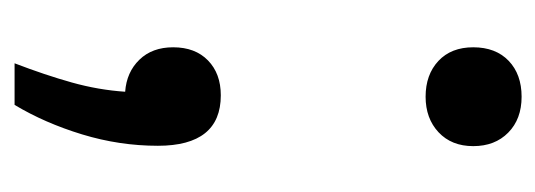

<svg xmlns="http://www.w3.org/2000/svg" viewBox="-262 -330 753 270"><g transform="rotate(90 115.0 -194.5)"><path d="M68.5 162Q85 119 95.5 81.5Q106 44 108.5 6.5Q81 4.5 63.5 -13.5Q46 -31.5 46 -61Q46 -92 64.5 -110Q83 -128 113.5 -128Q184.5 -128 184.5 -39.5Q184.5 14.5 168.5 67Q152.5 119.5 127 162ZM115.5 -416Q84.5 -416 65.2 -434Q46 -452 46 -483Q46 -514.5 65 -532.8Q84 -551 115.5 -551Q147 -551 166 -532.2Q185 -513.5 185 -483Q185 -452.5 165.5 -434.2Q146 -416 115.5 -416Z"/></g></svg>

Font: Encode Sans SemiCondensed SemiCondensed Medium
Style: Regular
Weight: 500
Width: 4
Designer: Multiple Designers
Foundry: Impallari Type
Version: Version 3.000; ttfautohint (v1.8.3) -l 8 -r 50 -G 200 -x 14 